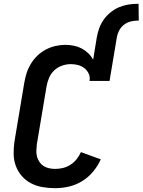

<svg xmlns="http://www.w3.org/2000/svg" viewBox="-20 -978 747 1006"><path d="M269 8Q236 8 203.5 2.5Q171 -3 143 -17.5Q115 -32 94.5 -55.5Q74 -79 63 -108.5Q52 -138 51.5 -171.5Q51 -205 56 -238L107 -543Q111 -568 119 -593.5Q127 -619 141 -642.5Q155 -666 175 -685.5Q195 -705 219.5 -718Q244 -731 270.5 -737Q297 -743 322 -743Q345 -743 367 -738.5Q389 -734 408 -724Q427 -714 442.5 -699Q458 -684 468 -665L487 -781Q491 -805 499.5 -829Q508 -853 523 -874.5Q538 -896 559 -913Q580 -930 603.5 -940Q627 -950 651.5 -954Q676 -958 700 -958H706L707 -870H700Q682 -870 663 -865Q644 -860 628.5 -847.5Q613 -835 604 -817.5Q595 -800 592 -781L554 -554H449Q453 -574 445 -591.5Q437 -609 422.5 -620.5Q408 -632 389.5 -637Q371 -642 351 -642Q328 -642 305 -634Q282 -626 264.5 -609.5Q247 -593 237.5 -571Q228 -549 224 -526L173 -222Q171 -205 170.5 -188.5Q170 -172 174 -157Q178 -142 187 -129Q196 -116 208.5 -108Q221 -100 237 -96.5Q253 -93 269 -93Q290 -93 310.5 -98Q331 -103 349.5 -115Q368 -127 381.5 -144Q395 -161 404 -181L508 -143Q493 -109 468 -79Q443 -49 410.5 -29Q378 -9 341.5 -0.5Q305 8 269 8Z"/></svg>

Font: Iosevka Aile
Style: Bold Italic
Weight: 700
Italic angle: -9°
Designer: Belleve Invis
Foundry: Belleve Invis
Version: Version 28.0.1; ttfautohint (v1.8.4)